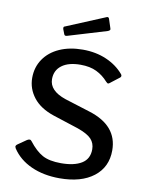

<svg xmlns="http://www.w3.org/2000/svg" viewBox="-103 -1036 858 1119"><g transform="rotate(10 326.0 -477.0)"><path d="M335 -663Q264 -663 224.5 -633.5Q185 -604 185 -552Q185 -483 283 -450L433 -403Q603 -350 603 -203Q603 -104 529.5 -47Q456 10 328 10Q233 10 160 -23Q87 -56 47 -117Q43 -125 43 -127Q43 -135 53 -142L102 -176Q111 -182 118 -182Q125 -182 130 -175Q171 -122 211.5 -100Q252 -78 321 -78Q399 -78 443 -105Q487 -132 487 -189Q487 -225 464.5 -249.5Q442 -274 383 -295L232 -344Q151 -371 110.5 -423Q70 -475 70 -539Q70 -602 103 -650.5Q136 -699 195.5 -725.5Q255 -752 333 -752Q410 -752 472.5 -725Q535 -698 575 -651Q580 -646 580 -640Q580 -634 575 -630L518 -586Q514 -583 510 -583Q507 -583 498 -592Q469 -625 430 -644Q391 -663 335 -663ZM468 -904Q470 -898 470 -897Q470 -889 456 -884L227 -815Q224 -814 220 -814Q212 -814 209 -824L199 -850Q198 -852 198 -856Q198 -865 204 -866L437 -963L441 -964Q448 -964 451 -956Z"/></g></svg>

Font: Libre Franklin Medium
Style: Regular
Weight: 500
Designer: Pablo Impallari, Rodrigo Fuenzalida
Foundry: Impallari Type
Version: Version 1.002; ttfautohint (v1.5)